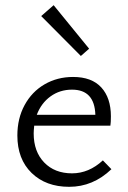

<svg xmlns="http://www.w3.org/2000/svg" viewBox="-20 -716 494 741"><path d="M292 -500 139 -654 187 -696 324 -528ZM410 -63Q339 5 247 5Q157 5 102 -48.5Q47 -102 47 -193Q47 -259 75 -310.5Q103 -362 152 -390.5Q201 -419 262 -419Q334 -419 371 -378.5Q408 -338 408 -267Q408 -243 406 -231H112Q110 -211 110 -201Q110 -131 150.5 -89Q191 -47 258 -47Q323 -47 377 -97ZM122 -273H348Q345 -370 258 -370Q211 -370 175 -344Q139 -318 122 -273Z"/></svg>

Font: Ysabeau Infant
Style: Regular
Weight: 400
Designer: Christian Thalmann (Catharsis Fonts)
Version: Version 0.003